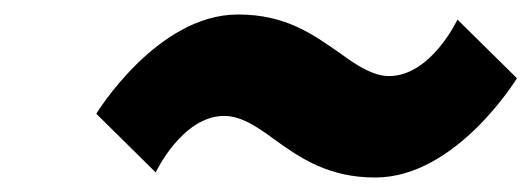

<svg xmlns="http://www.w3.org/2000/svg" viewBox="-20 -548 734 265"><path d="M611.4 -521C611.4 -521 574.9 -443 516.9 -443C494.9 -443 471.9 -458 450.1 -474C412.6 -500 375.4 -528 308.4 -528C196.4 -528 112.9 -391 112.9 -391L194.9 -310C194.9 -310 231.5 -388 289.5 -388C313.5 -388 336.3 -372 358.1 -356C395.5 -329 434 -303 498 -303C610 -303 693.5 -440 693.5 -440Z"/></svg>

Font: Hussar Techniczny
Style: Bold 
Weight: 700
Foundry: Cannot Into Space Fonts
Version: Version 0.77